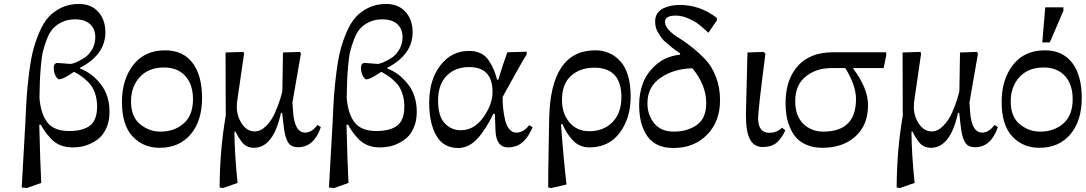

<svg xmlns="http://www.w3.org/2000/svg" viewBox="-20 -736 5503 973"><path d="M514 -572Q514 -459 385 -392V-389Q445 -367 490 -310Q535 -253 535 -169Q535 -126 521.5 -93Q508 -60 488 -41Q468 -22 441.5 -9.5Q415 3 392.5 7Q370 11 348 11Q314 11 286.5 0Q259 -11 239.5 -32Q220 -53 209.5 -67.5Q199 -82 187 -104H179Q184 101 189 191L116 217L90 214L109 -123Q112 -197 115.5 -248.5Q119 -300 127.5 -367Q136 -434 147.5 -479.5Q159 -525 179.5 -573Q200 -621 226.5 -650Q253 -679 292 -697.5Q331 -716 380 -716Q442 -716 478 -676Q514 -636 514 -572ZM330 -72Q400 -72 436 -99.5Q472 -127 472 -196Q472 -235 460.5 -266.5Q449 -298 429 -318Q409 -338 394 -348.5Q379 -359 361 -369Q357 -371 355 -372Q300 -334 279 -334Q272 -334 263 -349.5Q254 -365 253 -382Q249 -417 272 -417Q278 -417 306 -414.5Q334 -412 335 -412Q346 -412 365 -420Q384 -428 407 -442.5Q430 -457 446.5 -485Q463 -513 463 -547Q463 -590 436 -614Q409 -638 360 -638Q324 -638 296 -625Q268 -612 250 -593Q232 -574 218.5 -540Q205 -506 198 -477Q191 -448 187 -400.5Q183 -353 182 -322Q181 -291 180 -239Q187 -157 221 -114.5Q255 -72 330 -72Z M817 -481Q907 -481 955.5 -417.5Q1004 -354 1004 -240Q1004 -123 946 -55Q888 13 789 13Q706 13 652 -44.5Q598 -102 598 -220Q598 -333 655.5 -407Q713 -481 817 -481ZM958 -233Q958 -308 919 -351Q880 -394 811 -394Q733 -394 688.5 -345.5Q644 -297 644 -222Q644 -144 690 -106.5Q736 -69 793 -69Q864 -69 911 -110.5Q958 -152 958 -233Z M1505 -464 1462 -217Q1462 -214 1462.5 -206.5Q1463 -199 1464 -188Q1465 -177 1465 -172Q1472 -64 1527 -64Q1560 -64 1589 -103L1606 -92Q1571 10 1491 10Q1457 10 1442.5 -10.5Q1428 -31 1421 -72Q1415 -114 1410 -164H1404Q1365 13 1267 13Q1248 13 1232 5.5Q1216 -2 1204 -18.5Q1192 -35 1187 -43.5Q1182 -52 1173 -69H1168Q1169 48 1184 191L1109 217L1093 214Q1094 21 1124 -149L1123 -470L1213 -473L1217 -465L1181 -217Q1180 -207 1180 -195Q1180 -147 1206 -108.5Q1232 -70 1271 -70Q1302 -70 1330 -99Q1358 -128 1374.5 -166.5Q1391 -205 1401 -237Q1411 -269 1411 -281L1414 -470L1500 -473Z M2071 -572Q2071 -459 1942 -392V-389Q2002 -367 2047 -310Q2092 -253 2092 -169Q2092 -126 2078.5 -93Q2065 -60 2045 -41Q2025 -22 1998.5 -9.5Q1972 3 1949.5 7Q1927 11 1905 11Q1871 11 1843.5 0Q1816 -11 1796.5 -32Q1777 -53 1766.5 -67.5Q1756 -82 1744 -104H1736Q1741 101 1746 191L1673 217L1647 214L1666 -123Q1669 -197 1672.5 -248.5Q1676 -300 1684.5 -367Q1693 -434 1704.5 -479.5Q1716 -525 1736.5 -573Q1757 -621 1783.5 -650Q1810 -679 1849 -697.5Q1888 -716 1937 -716Q1999 -716 2035 -676Q2071 -636 2071 -572ZM1887 -72Q1957 -72 1993 -99.5Q2029 -127 2029 -196Q2029 -235 2017.5 -266.5Q2006 -298 1986 -318Q1966 -338 1951 -348.5Q1936 -359 1918 -369Q1914 -371 1912 -372Q1857 -334 1836 -334Q1829 -334 1820 -349.5Q1811 -365 1810 -382Q1806 -417 1829 -417Q1835 -417 1863 -414.5Q1891 -412 1892 -412Q1903 -412 1922 -420Q1941 -428 1964 -442.5Q1987 -457 2003.5 -485Q2020 -513 2020 -547Q2020 -590 1993 -614Q1966 -638 1917 -638Q1881 -638 1853 -625Q1825 -612 1807 -593Q1789 -574 1775.5 -540Q1762 -506 1755 -477Q1748 -448 1744 -400.5Q1740 -353 1739 -322Q1738 -291 1737 -239Q1744 -157 1778 -114.5Q1812 -72 1887 -72Z M2499 -332H2505Q2529 -411 2551 -471L2649 -474V-460L2627 -424Q2527 -246 2527 -244Q2527 -213 2530 -184.5Q2533 -156 2540 -127Q2547 -98 2561.5 -81Q2576 -64 2597 -64Q2633 -64 2662 -102L2679 -91Q2679 -90 2675 -81.5Q2671 -73 2669 -70Q2667 -67 2662 -57.5Q2657 -48 2653.5 -43.5Q2650 -39 2643 -30.5Q2636 -22 2630.5 -17Q2625 -12 2616 -6Q2607 0 2598.5 3Q2590 6 2579 8.5Q2568 11 2556 11Q2494 11 2491 -74Q2490 -87 2489.5 -115Q2489 -143 2488 -159H2480Q2441 -78 2398 -32Q2355 14 2302 14Q2227 14 2191 -49Q2155 -112 2155 -215Q2155 -331 2211.5 -404.5Q2268 -478 2357 -478Q2392 -478 2417.5 -465Q2443 -452 2459 -426.5Q2475 -401 2483 -381.5Q2491 -362 2499 -332ZM2315 -76Q2383 -76 2429.5 -141.5Q2476 -207 2476 -270Q2476 -396 2358 -396Q2286 -396 2243 -351.5Q2200 -307 2200 -227Q2200 -147 2233.5 -111.5Q2267 -76 2315 -76Z M2851 199 2773 217 2758 214Q2758 136 2760.5 11Q2763 -114 2763 -132Q2769 -481 2997 -481Q3075 -481 3125.5 -423.5Q3176 -366 3176 -246Q3176 -137 3120.5 -63Q3065 11 2967 11Q2940 11 2917.5 0.5Q2895 -10 2878 -30Q2861 -50 2851 -66.5Q2841 -83 2830 -107H2823Q2835 62 2851 199ZM2828 -229Q2828 -160 2866 -115.5Q2904 -71 2966 -71Q3038 -71 3083.5 -116.5Q3129 -162 3129 -244Q3129 -393 2991 -393Q2920 -393 2874 -352Q2828 -311 2828 -229Z M3613 -645V-633L3570 -570Q3540 -598 3520.5 -613Q3501 -628 3468.5 -642.5Q3436 -657 3404 -657Q3350 -657 3350 -625Q3350 -604 3370.5 -582.5Q3391 -561 3422 -542.5Q3453 -524 3489.5 -494.5Q3526 -465 3557 -432Q3588 -399 3608.5 -345.5Q3629 -292 3629 -228Q3629 -120 3563 -53Q3497 14 3393 14Q3303 14 3261 -45Q3219 -104 3219 -205Q3219 -262 3238 -314Q3257 -366 3305.5 -408.5Q3354 -451 3426 -459L3427 -465Q3426 -466 3406 -480Q3386 -494 3381 -499Q3376 -504 3358.5 -518Q3341 -532 3334.5 -541.5Q3328 -551 3318 -566Q3308 -581 3304 -596Q3300 -611 3300 -627Q3300 -652 3312.5 -669.5Q3325 -687 3345 -695.5Q3365 -704 3384.5 -707.5Q3404 -711 3425 -711Q3528 -711 3613 -645ZM3559 -214Q3559 -304 3489 -390Q3396 -388 3328.5 -342.5Q3261 -297 3261 -213Q3261 -154 3295 -111.5Q3329 -69 3395 -69Q3463 -69 3511 -102.5Q3559 -136 3559 -214Z M3760 -157Q3760 -177 3768 -470L3849 -473L3859 -464Q3822 -180 3822 -137Q3822 -63 3879 -63Q3917 -63 3943 -89L3960 -75Q3940 -33 3914.5 -12Q3889 9 3845 9Q3802 9 3781 -29Q3760 -67 3760 -157Z M4471 -454 4458 -391H4304V-388Q4379 -288 4379 -203Q4379 -103 4315.5 -45Q4252 13 4147 13Q4102 13 4067.5 -2Q4033 -17 4013.5 -40Q3994 -63 3981.5 -94.5Q3969 -126 3965 -154.5Q3961 -183 3961 -214Q3961 -332 4023 -401.5Q4085 -471 4200 -471H4471ZM4264 -391H4193Q4116 -391 4063 -348Q4010 -305 4010 -224Q4010 -148 4051 -108.5Q4092 -69 4152 -69Q4318 -69 4318 -234Q4318 -303 4264 -391Z M4936 -464 4893 -217Q4893 -214 4893.5 -206.5Q4894 -199 4895 -188Q4896 -177 4896 -172Q4903 -64 4958 -64Q4991 -64 5020 -103L5037 -92Q5002 10 4922 10Q4888 10 4873.5 -10.5Q4859 -31 4852 -72Q4846 -114 4841 -164H4835Q4796 13 4698 13Q4679 13 4663 5.5Q4647 -2 4635 -18.5Q4623 -35 4618 -43.5Q4613 -52 4604 -69H4599Q4600 48 4615 191L4540 217L4524 214Q4525 21 4555 -149L4554 -470L4644 -473L4648 -465L4612 -217Q4611 -207 4611 -195Q4611 -147 4637 -108.5Q4663 -70 4702 -70Q4733 -70 4761 -99Q4789 -128 4805.5 -166.5Q4822 -205 4832 -237Q4842 -269 4842 -281L4845 -470L4931 -473Z M5275 -481Q5365 -481 5413.5 -417.5Q5462 -354 5462 -240Q5462 -123 5404 -55Q5346 13 5247 13Q5164 13 5110 -44.5Q5056 -102 5056 -220Q5056 -333 5113.5 -407Q5171 -481 5275 -481ZM5416 -233Q5416 -308 5377 -351Q5338 -394 5269 -394Q5191 -394 5146.5 -345.5Q5102 -297 5102 -222Q5102 -144 5148 -106.5Q5194 -69 5251 -69Q5322 -69 5369 -110.5Q5416 -152 5416 -233ZM5262 -521 5277 -699H5369V-681L5300 -521Z"/></svg>

Font: myMathFont
Style: Regular
Weight: 400
Designer: Ross Mills, John Hudson & Paul Hanslow, Tiro Typeworks Ltd; with prior portions MicroPress Inc., and Coen Hoffman. Math 
Foundry: Tiro Typeworks Ltd
Version: Version 2.13 b171